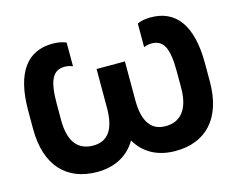

<svg xmlns="http://www.w3.org/2000/svg" viewBox="-100 -863 1273 1027"><g transform="rotate(-15 536.5 -349.5)"><path d="M320 13C417 13 493 -27 537 -103C581 -27 656 13 754 13C922 13 1026 -95 1026 -298V-400C1026 -613 946 -712 809 -712C781 -712 756 -708 734 -698V-567C749 -573 762 -576 777 -576C844 -576 869 -525 869 -396V-306C869 -185 818 -129 737 -129C659 -129 615 -183 615 -306V-520H458V-306C458 -183 415 -129 336 -129C256 -129 204 -179 204 -306V-396C204 -525 230 -576 296 -576C311 -576 324 -573 340 -567V-698C318 -708 292 -712 265 -712C127 -712 47 -613 47 -400V-298C47 -95 151 13 320 13Z"/></g></svg>

Font: Fixel Text Bold
Style: Bold
Weight: 700
Width: 4
Designer: AlfaBravo + MacPaw
Foundry: Kyrylo Tkachov, Marchela Mozhyna, Serhii Makarenko, Maria Weinstein, Zakhar Kryvoshyya
Version: Version 1.211